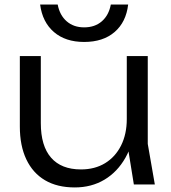

<svg xmlns="http://www.w3.org/2000/svg" viewBox="-20 -809 748 842"><path d="M308 13Q231 13 177.5 -18.5Q124 -50 95.5 -110Q67 -170 67 -254V-563H159V-269Q159 -169 204 -117.5Q249 -66 335 -66Q396 -66 441 -93.5Q486 -121 511 -171Q536 -221 536 -287L572 -266Q566 -181 530.5 -118Q495 -55 438 -21Q381 13 308 13ZM567 0 536 -192V-563H628V-178L659 0ZM156 -789H233Q242 -742 272.5 -715.5Q303 -689 349 -689Q396 -689 426.5 -715.5Q457 -742 466 -789H542Q533 -712 482.5 -668.5Q432 -625 349 -625Q267 -625 216.5 -668.5Q166 -712 156 -789Z"/></svg>

Font: Unbounded Light
Style: Regular
Weight: 300
Designer: Luke Prowse, Jean-Baptiste Morizot, Fátima Lázaro, Florian Runge
Foundry: NaN
Version: Version 1.700